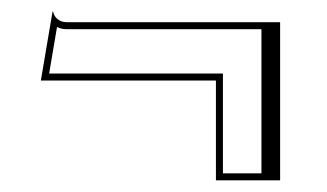

<svg xmlns="http://www.w3.org/2000/svg" viewBox="-20 -398 560 329"><path d="M460 -360H94C82.8 -360 73 -367 71 -378H70L50 -260H350V-89H460ZM428 -348V-101H362V-272H64.2L77.7 -351.7C83.5 -349 88.2 -348 94 -348Z"/></svg>

Font: Sortefax
Style: Medium
Weight: 500
Designer: gluk
Foundry: gluk
Version: Version 0.261